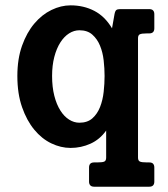

<svg xmlns="http://www.w3.org/2000/svg" viewBox="-20 -539 627 718"><path d="M557.1 140.1Q557.1 159.2 538.1 159.2H332Q322.3 159.2 317.6 154.1Q313 148.9 313 140.6V87.4Q313 68.4 332 68.4H343.3Q364.3 68.4 370.6 64.9Q377 61.5 377 50.3V-50.8Q353.5 -17.6 318.4 -1.7Q283.2 14.2 244.1 14.2Q207.5 14.2 171.9 -2.9Q136.2 -20 108.2 -54Q80.1 -87.9 62.5 -138.2Q44.9 -188.5 44.9 -254.9Q44.9 -318.8 62.5 -368.2Q80.1 -417.5 108.4 -450.9Q136.7 -484.4 172.4 -501.7Q208 -519 244.1 -519Q293 -519 332.8 -498.3Q372.6 -477.5 398.9 -433.1L408.2 -485.8Q410.6 -498.5 415.3 -501.7Q419.9 -504.9 429.2 -504.9H538.1Q557.1 -504.9 557.1 -485.8V-433.1Q557.1 -414.1 538.1 -414.1H529.8Q509.3 -414.1 502.7 -410.6Q496.1 -407.2 496.1 -396V50.3Q496.1 61.5 502.7 64.9Q509.3 68.4 529.8 68.4H538.1Q548.3 68.4 552.7 73.5Q557.1 78.6 557.1 87.4ZM276.9 -80.1Q307.1 -80.1 325.7 -96.7Q344.2 -113.3 354.2 -138.9Q364.3 -164.6 367.7 -195.6Q371.1 -226.6 371.1 -254.9Q371.1 -282.7 367.7 -313Q364.3 -343.3 354 -368.2Q343.8 -393.1 325.4 -409.4Q307.1 -425.8 276.9 -425.8Q256.8 -425.8 238.3 -414.1Q219.7 -402.3 205.6 -380.1Q191.4 -357.9 183.1 -326.2Q174.8 -294.4 174.8 -254.9Q174.8 -213.4 183.1 -180.9Q191.4 -148.4 205.6 -126Q219.7 -103.5 238.3 -91.8Q256.8 -80.1 276.9 -80.1Z"/></svg>

Font: New Telegraph
Style: Bold
Weight: 700
Designer: Frank Baranowski
Foundry: Frank Baranowski
Version: Version 3.001